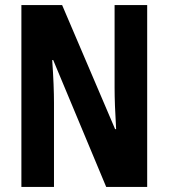

<svg xmlns="http://www.w3.org/2000/svg" viewBox="-20 -734 662 754"><path d="M558 0V-714H430V-389C430 -348 432 -294 436 -227H432L224 -714H64V0H192V-331C192 -372 190 -428 185 -498H189L397 0Z"/></svg>

Font: Noto Sans Georgian ExtraCondensed Bold
Style: Regular
Weight: 700
Width: 2
Designer: Monotype Design Team, Akaki Razmadze
Foundry: Google LLC
Version: Version 2.005